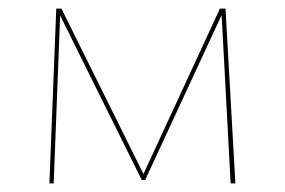

<svg xmlns="http://www.w3.org/2000/svg" viewBox="-20 -427 663 447"><path d="M517 0 496 -392 318 -8H310L120 -391L105 0H95L111 -407H123L314 -22L492 -407H505L528 0Z"/></svg>

Font: Ysabeau Hairline
Style: Regular
Weight: 100
Designer: Christian Thalmann (Catharsis Fonts)
Version: Version 0.003